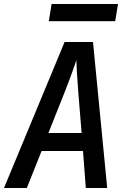

<svg xmlns="http://www.w3.org/2000/svg" viewBox="-22 -940 642 960"><path d="M222 -834H554L568 -920H236ZM-2 0H112L186 -185H393L407 0H514L443 -730H301ZM220 -275 304 -486C333 -560 353 -618 360 -639C360 -618 363 -560 369 -485L386 -275Z"/></svg>

Font: JetBrains Mono SemiBold
Style: Italic
Weight: 472
Italic angle: -9°
Monospace: yes
Designer: Philipp Nurullin, Konstantin Bulenkov
Foundry: JetBrains
Version: Version 2.305